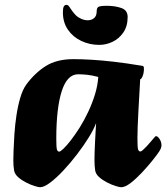

<svg xmlns="http://www.w3.org/2000/svg" viewBox="-20 -772 697 805"><path d="M148 13Q141.8 13 125.2 8Q108.6 3 89.7 -6.7Q70.7 -16.3 56.3 -29Q41.9 -41.7 39.1 -57Q35.9 -76.3 35.9 -100Q35.9 -112.4 36.9 -141.8Q37.9 -171.1 40.4 -209.4Q42.9 -247.8 48.9 -287.8Q54.9 -327.8 64.9 -361.9Q74.9 -396 89.9 -417Q126.1 -466.2 172 -495.1Q217.9 -524 287.5 -524Q321.4 -524 362.4 -521.6Q403.3 -519.3 456.1 -513.3Q508.9 -507.3 576.4 -496Q579.7 -495.2 581.6 -493.5Q583.4 -491.7 583.4 -484Q583.4 -465.7 577.9 -452.6Q572.4 -439.6 567.7 -439.6Q567.7 -436.6 566.5 -417Q565.4 -397.4 563.7 -367.4Q561.9 -337.3 560.2 -304.4Q558.4 -271.5 557.3 -241.5Q556.2 -211.6 556.2 -192.5Q556.2 -154.7 558.9 -145.8Q561.7 -136.9 568.4 -136.9Q572.4 -136.9 579.8 -143.6Q587.3 -150.3 595.9 -159.6Q604.6 -168.9 612.2 -178.1Q619.7 -187.2 623.9 -191.9Q629.7 -198.5 630.8 -199.7Q632 -201 634.7 -201Q641.5 -201 649.3 -188.8Q657 -176.7 657 -162.9Q657 -156.9 654.6 -150.6Q652.2 -144.3 648 -137.8Q639.8 -124.8 620 -100.1Q600.3 -75.3 575.6 -49Q551 -22.8 527.9 -4.9Q504.7 13 488 13Q481.7 13 465.1 8Q448.6 3 429.6 -6.7Q410.7 -16.3 396.2 -29Q381.8 -41.7 379.1 -57Q377.8 -66.5 376.9 -77Q376.1 -87.5 376.1 -100Q376.1 -114.5 376.7 -134.7Q377.3 -155 378.5 -177.1Q379.8 -199.2 380.8 -220Q381.8 -240.7 383 -256Q373.9 -231.2 352.6 -196.5Q331.3 -161.9 303.4 -125.5Q275.6 -89.1 246 -57.5Q216.5 -25.9 190.6 -6.5Q164.8 13 148 13ZM228.2 -136.2Q233.2 -136.2 246.5 -148.9Q259.8 -161.6 277.5 -184.5Q295.2 -207.4 314.2 -237.5Q333.2 -267.7 349.8 -303Q366.5 -338.3 378 -375.6Q389.6 -412.9 392 -449.4Q367 -456.1 345.8 -458.4Q324.6 -460.6 307.7 -460.6Q261.5 -460.6 238.8 -389.6Q216 -318.5 216 -191Q216 -153.9 218.7 -145.1Q221.5 -136.2 228.2 -136.2ZM396.2 -583.8Q355.6 -583.8 320.7 -600.4Q285.8 -616.9 264.7 -647.6Q243.7 -678.2 243.7 -720.3Q243.7 -738.3 247.6 -745Q251.4 -751.6 258.4 -751.6Q265.2 -751.6 270.2 -744.3Q275.2 -736.9 282.2 -726.7Q289.2 -716.5 299.4 -706.5Q305.4 -700.3 319.4 -693.7Q333.5 -687 347.7 -687Q363.7 -687 374.5 -696.1Q385.3 -705.2 385.3 -724.2Q385.3 -738.2 392.2 -742.9Q399.1 -747.7 428 -747.7Q461.9 -747.7 488.6 -738.5Q515.2 -729.4 515.2 -700.6Q515.2 -662 497.1 -635.8Q479.1 -609.6 451.9 -596.7Q424.8 -583.8 396.2 -583.8Z"/></svg>

Font: Briem Hand Thin
Style: Regular
Weight: 100
Designer: Gunnlaugur SE Briem, Eben Sorkin
Foundry: Sorkin Type Co.
Version: Version 1.003